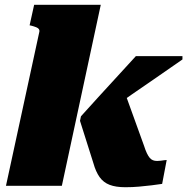

<svg xmlns="http://www.w3.org/2000/svg" viewBox="-20 -778 784 804"><path d="M583 -168 501 -395 426 -308Q479 -346 532 -382.5Q585 -419 638 -455.5Q691 -492 744 -529V-543H549Q512 -502 473 -460Q434 -418 396 -376Q358 -334 319 -291L315 -272L371 -95Q381 -59 397 -36.5Q413 -14 439 -4Q465 6 505 6Q535 6 562.5 3.5Q590 1 615 -2Q640 -5 659 -8L678 -108Q674 -108 667 -107Q660 -106 653 -105Q646 -104 638 -104Q628 -104 620.5 -107Q613 -110 607 -117Q601 -124 595 -136.5Q589 -149 583 -168ZM5 0H239L402 -758H123L104 -672L113 -670Q124 -667 131.5 -664Q139 -661 142.5 -656.5Q146 -652 145 -646Z"/></svg>

Font: Roboto Serif 20pt Black
Style: Italic
Weight: 900
Italic angle: -10°
Version: Version 1.008